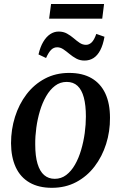

<svg xmlns="http://www.w3.org/2000/svg" viewBox="-20 -908 592 940"><path d="M318.5 -551Q384 -551 428.5 -525Q473 -499 495.8 -450Q518.5 -401 518.5 -331Q519 -264.5 499.5 -203Q480 -141.5 443 -93Q406 -44.5 353.2 -16.5Q300.5 11.5 234 11.5Q169.5 11.5 124.8 -14.2Q80 -40 57.2 -89Q34.5 -138 34 -206.5Q34 -274 53.5 -336Q73 -398 110 -446.5Q147 -495 199.8 -523Q252.5 -551 318.5 -551ZM306.5 -507Q274.5 -507 249.5 -488Q224.5 -469 206 -437Q187.5 -405 175.5 -365Q163.5 -325 157.8 -282.5Q152 -240 152.5 -200.5Q152.5 -143.5 163.8 -106.2Q175 -69 196.2 -50.8Q217.5 -32.5 248 -32.5Q279.5 -32.5 304.2 -51.2Q329 -70 347.2 -102Q365.5 -134 377.2 -174Q389 -214 394.8 -256.2Q400.5 -298.5 400.5 -337.5Q400.5 -392.5 390.5 -430.2Q380.5 -468 359.8 -487.5Q339 -507 306.5 -507ZM168.5 -641.5Q177 -678.5 191.8 -703.2Q206.5 -728 225.8 -740.8Q245 -753.5 267 -753.5Q290.5 -753.5 308.2 -743.5Q326 -733.5 340.8 -720.8Q355.5 -708 370 -698.2Q384.5 -688.5 401 -688.5Q416 -688.5 428.5 -700.2Q441 -712 451.5 -742L491.5 -728Q484.5 -688 470.8 -662Q457 -636 437.8 -623.8Q418.5 -611.5 393.5 -611.5Q371.5 -611.5 353.5 -621.2Q335.5 -631 320 -644Q304.5 -657 290 -666.8Q275.5 -676.5 260 -676.5Q243 -676.5 230.5 -664.2Q218 -652 205.5 -624ZM230 -888.5H489.5L480.5 -816.5H220.5Z"/></svg>

Font: Merriweather 60pt Medium
Style: Italic
Weight: 500
Italic angle: -7.8°
Version: Version 2.101